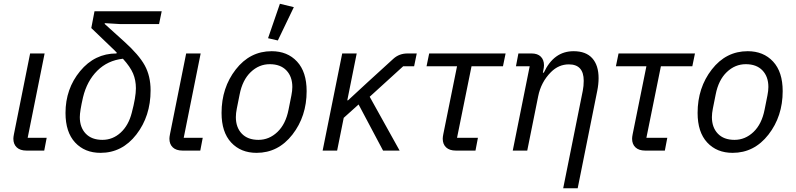

<svg xmlns="http://www.w3.org/2000/svg" viewBox="-20 -800 4227 1020"><path d="M228 -68 215 0H121Q87 0 69 -17Q51 -34 51 -63Q51 -72 54 -87L140 -516H217L127 -68Z M825 -672H620L537 -677L536 -673L639 -580Q718 -509 749 -452.5Q780 -396 780 -320Q780 -183 704.5 -85.5Q629 12 514 12Q430 12 379 -43Q328 -98 328 -200Q328 -328 405.5 -422Q483 -516 599 -516L600 -521Q599 -522 597 -524Q595 -526 593 -527.5Q591 -529 590 -531L465 -651L482 -740H839ZM702 -331Q702 -374 687 -409.5Q672 -445 633 -488Q552 -479 497 -424.5Q442 -370 421 -283Q404 -209 404 -178Q404 -123 435.5 -90Q467 -57 524 -57Q579 -57 621 -95.5Q663 -134 680 -201Q702 -284 702 -331Z M1057 -68 1044 0H950Q916 0 898 -17Q880 -34 880 -63Q880 -72 883 -87L969 -516H1046L956 -68Z M1541 -762 1456 -585 1404 -597 1467 -780ZM1343 12Q1259 12 1208 -43Q1157 -98 1157 -200Q1157 -334 1232.5 -431Q1308 -528 1423 -528Q1507 -528 1558 -473Q1609 -418 1609 -316Q1609 -182 1533.5 -85Q1458 12 1343 12ZM1513 -218 1528 -293Q1533 -318 1533 -338Q1533 -393 1501.5 -426Q1470 -459 1413 -459Q1356 -459 1312 -417Q1268 -375 1253 -298L1238 -223Q1233 -198 1233 -178Q1233 -123 1264.5 -90Q1296 -57 1353 -57Q1410 -57 1454 -99Q1498 -141 1513 -218Z M2015 0 1885 -245 1806 -174 1771 0H1694L1798 -516H1875L1825 -267H1829L1934 -364L2070 -488Q2101 -516 2145 -516H2194L2180 -448H2122L1944 -286L2103 0Z M2506 0H2402Q2368 0 2350 -17Q2332 -34 2332 -63Q2332 -72 2335 -87L2408 -448H2246L2260 -516H2666L2652 -448H2485L2408 -68H2519Z M2781 0H2704L2794 -448H2721L2734 -516H2804Q2836 -516 2853 -499Q2870 -482 2870 -453Q2870 -443 2866 -424L2864 -414H2869Q2922 -528 3027 -528Q3093 -528 3126.5 -490.5Q3160 -453 3160 -385Q3160 -353 3153 -318L3049 200H2972L3076 -318Q3081 -343 3081 -371Q3081 -458 3002 -458Q2948 -458 2907 -417Q2854 -364 2839 -288Z M3512 0H3408Q3374 0 3356 -17Q3338 -34 3338 -63Q3338 -72 3341 -87L3414 -448H3252L3266 -516H3672L3658 -448H3491L3414 -68H3525Z M3872 12Q3788 12 3737 -43Q3686 -98 3686 -200Q3686 -334 3761.5 -431Q3837 -528 3952 -528Q4036 -528 4087 -473Q4138 -418 4138 -316Q4138 -182 4062.5 -85Q3987 12 3872 12ZM4042 -218 4057 -293Q4062 -318 4062 -338Q4062 -393 4030.5 -426Q3999 -459 3942 -459Q3885 -459 3841 -417Q3797 -375 3782 -298L3767 -223Q3762 -198 3762 -178Q3762 -123 3793.5 -90Q3825 -57 3882 -57Q3939 -57 3983 -99Q4027 -141 4042 -218Z"/></svg>

Font: Aneliza
Style: Italic
Weight: 400
Italic angle: -11.31°
Designer: Mike Abbink, Paul van der Laan, Pieter van Rosmalen
Foundry: Bold Monday
Version: Version 3.0